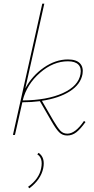

<svg xmlns="http://www.w3.org/2000/svg" viewBox="-20 -731 510 1040"><path d="M435 -76 443 -70Q416 -32 393.5 -14.5Q371 3 344 3Q318 3 300.5 -14.5Q283 -32 259 -74L196 -183Q151 -177 101 -177L61 0H50L209 -711H220L117 -252Q154 -321 217.5 -365Q281 -409 348 -409Q393 -409 413 -388Q433 -367 427 -330Q417 -274 358.5 -236.5Q300 -199 207 -185L269 -78Q292 -39 307 -23Q322 -7 345 -7Q388 -7 435 -76ZM348 -399Q268 -399 196.5 -336.5Q125 -274 103 -187Q235 -188 320 -226.5Q405 -265 416 -330Q422 -363 404.5 -381Q387 -399 348 -399ZM189 97Q226 122 214 181Q201 242 139 289L132 281Q192 238 203 180Q214 125 182 105Z"/></svg>

Font: EauTestInfant Hairline
Style: Italic
Weight: 250
Italic angle: -12°
Designer: Christian Thalmann (Catharsis Fonts)
Version: Version 0.001;PS 000.001;hotconv 1.0.88;makeotf.lib2.5.64775